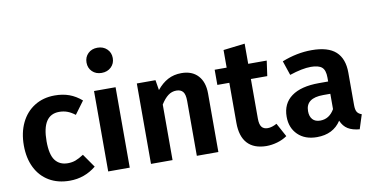

<svg xmlns="http://www.w3.org/2000/svg" viewBox="-77 -1017 2420 1246"><g transform="rotate(-10 1133.0 -393.5)"><path d="M467 -482 405 -398Q379 -418 354.5 -427Q330 -436 301 -436Q188 -436 188 -262Q188 -174 217 -136Q246 -98 300 -98Q328 -98 351 -106.5Q374 -115 405 -135L467 -46Q391 16 293 16Q215 16 157.5 -18Q100 -52 69 -114.5Q38 -177 38 -261Q38 -345 69 -409.5Q100 -474 157.5 -510Q215 -546 291 -546Q344 -546 386.5 -530.5Q429 -515 467 -482Z M705 -720Q705 -684 680.5 -660.5Q656 -637 618 -637Q580 -637 556 -660.5Q532 -684 532 -720Q532 -756 556 -779.5Q580 -803 618 -803Q656 -803 680.5 -779.5Q705 -756 705 -720ZM690 0H548V-530H690Z M1274 -386V0H1132V-362Q1132 -405 1117.5 -422.5Q1103 -440 1074 -440Q1044 -440 1019.5 -421.5Q995 -403 972 -366V0H830V-530H953L964 -463Q997 -504 1036.5 -525Q1076 -546 1126 -546Q1196 -546 1235 -503.5Q1274 -461 1274 -386Z M1726 -25Q1697 -5 1660.5 5.5Q1624 16 1588 16Q1506 15 1464 -31Q1422 -77 1422 -166V-430H1343V-530H1422V-646L1564 -663V-530H1686L1672 -430H1564V-169Q1564 -131 1577 -114Q1590 -97 1617 -97Q1644 -97 1677 -115Z M2233 -80 2203 14Q2156 10 2126.5 -8Q2097 -26 2081 -64Q2029 16 1922 16Q1843 16 1796.5 -29.5Q1750 -75 1750 -148Q1750 -235 1813 -281Q1876 -327 1994 -327H2055V-353Q2055 -402 2033 -421Q2011 -440 1960 -440Q1904 -440 1820 -412L1788 -507Q1887 -546 1984 -546Q2092 -546 2143 -499.5Q2194 -453 2194 -361V-147Q2194 -116 2203 -101.5Q2212 -87 2233 -80ZM2055 -145V-246H2008Q1893 -246 1893 -160Q1893 -125 1910.5 -105.5Q1928 -86 1961 -86Q2021 -86 2055 -145Z"/></g></svg>

Font: Wolseley Sans SemiBold
Style: Regular
Weight: 600
Designer: Carrois Corporate & Edenspiekermann AG
Foundry: Carrois Corporate GbR & Edenspiekermann AG
Version: Version 4.202